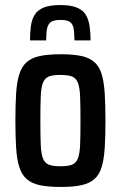

<svg xmlns="http://www.w3.org/2000/svg" viewBox="-20 -733 478 761"><path d="M222 8Q171 8 138 1Q105 -6 85.5 -23.5Q66 -41 56.5 -71Q47 -101 44 -146Q41 -191 41 -255Q41 -319 44 -364Q47 -409 56.5 -439Q66 -469 85.5 -486.5Q105 -504 138 -511Q171 -518 222 -518Q270 -518 302.5 -511Q335 -504 354.5 -486.5Q374 -469 383 -439Q392 -409 395 -364Q398 -319 398 -255Q398 -191 395 -146Q392 -101 383 -71Q374 -41 354.5 -23.5Q335 -6 302.5 1Q270 8 222 8ZM220 -74Q249 -74 265 -80Q281 -86 288.5 -104.5Q296 -123 297.5 -159Q299 -195 299 -255Q299 -315 297.5 -351Q296 -387 288.5 -405.5Q281 -424 265 -430Q249 -436 219 -436Q190 -436 174 -430Q158 -424 150.5 -405.5Q143 -387 141.5 -351Q140 -315 140 -255Q140 -195 141.5 -159Q143 -123 150.5 -104.5Q158 -86 174 -80Q190 -74 220 -74ZM220 -713Q260 -713 284.5 -703Q309 -693 320 -674.5Q331 -656 335 -630Q339 -604 339 -573H275Q275 -601 272 -619Q269 -637 258 -645.5Q247 -654 220 -654Q193 -654 181.5 -645.5Q170 -637 166.5 -619Q163 -601 163 -573H99Q99 -604 102.5 -630Q106 -656 117.5 -674.5Q129 -693 153 -703Q177 -713 220 -713Z"/></svg>

Font: Saira Condensed SemiBold
Style: Regular
Weight: 600
Width: 3
Designer: Hector Gatti with collaboration of the Omnibus-Type team
Foundry: Omnibus-Type
Version: Version 1.100